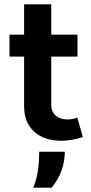

<svg xmlns="http://www.w3.org/2000/svg" viewBox="-20 -647 423 892"><path d="M265 7Q184 7 138 -36Q92 -79 92 -153V-384H24V-486H92V-627H218V-486H340V-384H218V-161Q218 -129 238.5 -110.5Q259 -92 293 -92Q318 -92 339 -101L365 -10Q312 7 265 7ZM134 225Q162 164 162 58H281Q281 150 220 225Z"/></svg>

Font: Cantarell
Style: Bold
Weight: 700
Designer: Dave Crossland, Nikolaus Waxweiler, Florian Fecher, Jacques Le Bailly, Eben Sorkin, Alexei Vanyashin, Alexios Zavras, Em
Version: Version 0.303